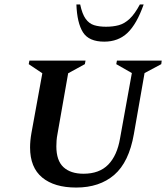

<svg xmlns="http://www.w3.org/2000/svg" viewBox="-20 -832 746 862"><path d="M322 10Q224 10 169.5 -35Q115 -80 115 -170Q115 -200 121 -234L170 -503L109 -544L112 -560H364L361 -544L286 -503L238 -230Q235 -215 234 -201Q233 -187 233 -175Q233 -111 265 -81.5Q297 -52 355 -52Q426 -52 466 -93Q506 -134 519 -211L572 -504L502 -544L505 -560H706L704 -544L629 -504L581 -230Q559 -104 493 -47Q427 10 322 10ZM448 -645Q379 -645 352.5 -687Q326 -729 323 -812H340Q349 -769 364.5 -747.5Q380 -726 402.5 -719Q425 -712 456 -712Q488 -712 513.5 -719Q539 -726 562 -747.5Q585 -769 608 -812H625Q594 -724 552.5 -684.5Q511 -645 448 -645Z"/></svg>

Font: Spectral SC SemiBold
Style: Italic
Weight: 600
Italic angle: -10°
Designer: Jean-Baptiste Levee
Foundry: Production Type
Version: Version 2.001